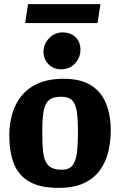

<svg xmlns="http://www.w3.org/2000/svg" viewBox="-20 -895 581 931"><path d="M264 16Q174 16 121.5 -14.5Q69 -45 47 -102.5Q25 -160 25 -240Q25 -291 38.5 -340Q52 -389 82.5 -428Q113 -467 164 -490Q215 -513 289 -513Q372 -513 422 -481Q472 -449 494.5 -392.5Q517 -336 517 -263Q517 -211 505.5 -161Q494 -111 465.5 -71Q437 -31 388 -7.5Q339 16 264 16ZM280 -72Q319 -72 335 -98Q351 -124 354.5 -165.5Q358 -207 358 -252Q358 -315 352.5 -353Q347 -391 329.5 -408.5Q312 -426 276 -426Q236 -426 216.5 -408.5Q197 -391 191 -353Q185 -315 185 -252Q185 -192 190 -152Q195 -112 215.5 -92Q236 -72 280 -72ZM275 -559Q240 -559 215.5 -583Q191 -607 191 -645Q191 -682 218.5 -710Q246 -738 284 -738Q320 -738 345 -716Q370 -694 370 -653Q370 -616 344 -587.5Q318 -559 275 -559ZM102 -783 116 -875H467L453 -783Z"/></svg>

Font: Faustina Light ExtraBold
Style: Regular
Weight: 800
Version: Version 1.200